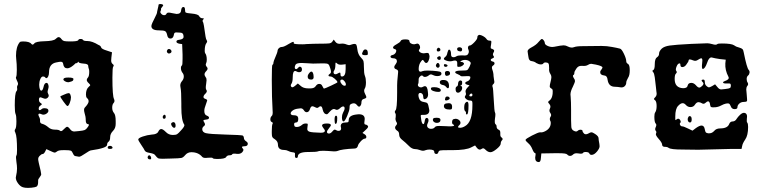

<svg xmlns="http://www.w3.org/2000/svg" viewBox="-20 -686 3727 936"><path d="M288 -374Q287 -385 276 -385Q270 -385 256 -382Q219 -376 219 -334Q219 -322 215 -313.5Q211 -305 206 -305Q202 -305 201 -308Q198 -313 189 -313Q182 -313 176.5 -300.5Q171 -288 171 -273Q171 -265 172 -261Q175 -244 181 -244Q188 -244 192 -261Q196 -282 207 -282Q213 -282 216 -271Q217 -269 217 -264Q217 -259 214.5 -250.5Q212 -242 212 -238Q212 -234 215 -228Q221 -218 213 -210Q204 -201 191 -207Q178 -213 174 -211Q169 -207 170 -197.5Q171 -188 178 -184Q184 -180 184 -178Q184 -176 178 -172Q167 -165 169 -153Q170 -149 173 -149Q178 -149 183 -154Q189 -160 202 -158Q216 -157 216 -146Q216 -139 208 -133Q200 -127 191 -127Q187 -127 183 -129Q173 -134 169 -131Q165 -128 170 -118Q177 -105 175 -96Q175 -84 187 -82Q201 -78 215 -66Q228 -54 248 -54Q267 -54 272 -49Q279 -42 291 -56Q303 -68 307 -68Q313 -68 322 -56Q330 -45 342 -45Q344 -45 364 -47Q385 -49 392.5 -52Q400 -55 406 -64Q410 -69 411.5 -72Q413 -75 413.5 -77Q414 -79 412.5 -79.5Q411 -80 408 -81Q398 -82 398 -101Q398 -118 392 -136Q387 -154 393 -161Q412 -181 412 -192Q412 -202 404 -208Q399 -213 399 -225Q399 -251 413 -263Q420 -269 420 -271Q420 -273 413 -280Q403 -289 403 -296Q403 -302 408 -307Q415 -314 415 -336Q415 -347 413 -350Q410 -359 410 -365Q410 -375 387 -376Q363 -378 363 -384Q363 -388 357 -380Q353 -375 353 -378Q353 -383 337 -367Q320 -353 308 -353Q291 -353 288 -374ZM251 -496Q260 -505 266 -505Q273 -505 280 -495Q285 -488 292.5 -486Q300 -484 324 -484Q360 -484 362 -491Q364 -496 373 -496Q382 -496 385 -491Q388 -486 406 -486Q429 -486 460 -467Q471 -463 473 -455Q475 -447 502 -439L526 -431L523 -406Q522 -400 522 -391Q522 -380 529 -374Q538 -368 532 -361Q528 -357 528 -308Q528 -217 536 -203Q541 -192 534 -184Q527 -177 527 -161Q527 -146 535 -136Q544 -127 544 -95V-82Q544 -61 531 -48Q517 -34 517 -17Q517 -1 509 5Q502 10 502 20Q502 36 424 47Q418 47 395.5 62.5Q373 78 366 78H365Q350 75 348 75Q341 75 335 61Q331 51 325 48.5Q319 46 298 46H288Q264 46 257 53Q250 58 247 58Q242 58 228 51L206 41L200 53Q194 65 187 65Q182 65 172 75Q166 82 166 89Q166 94 169 108Q181 156 181 164Q181 168 173.5 178Q166 188 166 191Q166 208 165 212Q163 221 157.5 224Q152 227 134 229Q128 230 117 230Q101 230 92 227Q79 223 68 208Q57 193 57 180Q57 176 58 174Q63 152 63 136Q63 121 60 103Q58 89 58 83Q58 74 60 72Q63 69 63 45Q63 -21 55 -39Q49 -49 54 -56Q60 -62 60 -95Q60 -121 56 -130Q52 -138 52 -172Q52 -231 60 -241Q64 -245 64 -251Q64 -252 63.5 -256Q63 -260 63 -261Q63 -266 66 -271Q71 -277 63 -292Q56 -306 58 -310Q62 -314 62 -346Q62 -374 59 -399Q58 -404 58 -414Q58 -458 76 -480Q79 -484 92 -484Q124 -484 133 -472Q139 -464 147 -474Q154 -484 197 -485Q241 -486 251 -496ZM290 -302Q293 -308 313 -308Q338 -308 338 -301Q338 -295 334.5 -292Q331 -289 318 -286Q317 -286 315.5 -285.5Q314 -285 313 -285Q305 -285 297 -289.5Q289 -294 289 -299Q289 -301 290 -302ZM293 -225Q308 -232 315 -232Q322 -232 325 -218Q325 -217 325.5 -215Q326 -213 326 -212Q326 -199 320 -184Q314 -169 309 -169Q305 -169 289.5 -190.5Q274 -212 274 -216Q274 -217 293 -225ZM517 40Q505 40 505 34Q505 25 517 25Q522 25 526 28.5Q530 32 528 36Q526 40 517 40Z M746 -629Q746 -632 749.5 -645Q753 -658 753 -663Q753 -665 758 -666Q763 -667 768.5 -665.5Q774 -664 775 -662Q777 -659 770.5 -652Q764 -645 765 -642Q766 -639 763 -632Q759 -627 765.5 -619.5Q772 -612 780 -612Q789 -612 792 -620Q796 -628 819 -622Q837 -618 841 -618Q862 -618 863 -636Q865 -652 874 -652Q882 -652 882 -638Q882 -627 886 -624.5Q890 -622 914 -620Q947 -617 951 -607Q957 -597 967 -597Q973 -597 973.5 -596Q974 -595 971 -591Q965 -584 969 -580Q973 -576 982 -508Q984 -495 988 -489Q992 -484 987 -477Q978 -466 978 -438Q978 -431 980 -427Q988 -417 988 -395Q988 -384 985 -378Q980 -369 988 -360Q997 -351 986 -340Q977 -331 977 -323Q977 -318 983 -309Q987 -305 987 -295Q987 -291 985 -277Q981 -253 986 -248Q992 -240 982 -230Q972 -221 972 -213Q972 -207 981 -204Q990 -201 990 -196Q990 -194 983 -175Q976 -158 976 -145Q976 -126 989 -122Q999 -118 999 -112Q999 -104 984 -103Q978 -102 975.5 -101.5Q973 -101 972 -99Q971 -97 972.5 -95Q974 -93 977 -87Q983 -77 974 -71Q966 -65 966 -56Q966 -42 983 -37Q1004 -32 1079 -30Q1157 -28 1164 -25Q1169 -20 1169 -14Q1169 -4 1180 3Q1188 8 1188 15Q1188 27 1171 27Q1152 27 1165 40Q1170 45 1161 56Q1152 66 1134 64Q1116 61 1112 66Q1110 71 1099 71Q1087 71 1082 80Q1076 89 1038 89Q1020 89 1017 85Q1016 81 994 83Q972 86 966 79Q947 56 913 56Q894 56 882 71Q873 82 864 84Q855 86 810 87Q801 87 789 87.5Q777 88 773 88Q755 88 750 85Q745 82 735 69Q731 63 708 59Q689 56 685 47Q684 43 669 21Q654 -1 654 -6Q654 -13 676 -20.5Q698 -28 720 -30Q746 -31 752 -45Q758 -57 766 -57Q774 -57 788 -43Q802 -28 823 -28Q837 -28 843.5 -32Q850 -36 863 -51Q879 -68 879 -76Q879 -78 878 -79Q864 -99 864 -165V-181Q864 -242 860 -260Q856 -277 866 -289Q876 -300 876 -313Q876 -324 869 -332Q862 -342 862 -354Q862 -364 867 -367Q870 -370 870 -399V-420L868 -471L854 -473Q840 -476 840 -483Q840 -491 854 -492Q875 -495 875 -506Q875 -511 874 -515Q872 -527 857 -527Q853 -527 847 -527.5Q841 -528 839 -528Q829 -528 828 -518Q825 -498 811 -498Q798 -498 795 -515Q792 -530 785 -534Q778 -538 755 -538Q718 -538 718 -559Q718 -568 736 -602Q746 -620 746 -629ZM795 -441Q797 -446 801.5 -447Q806 -448 810.5 -445Q815 -442 816 -437Q817 -430 809.5 -426.5Q802 -423 797 -428Q791 -434 795 -441ZM788 -117Q788 -107 780 -107Q775 -107 773.5 -112.5Q772 -118 776 -123Q780 -128 784 -126Q788 -124 788 -117ZM818 -88Q826 -93 831 -88.5Q836 -84 836 -73Q836 -63 829 -63Q823 -63 817 -73Q811 -84 818 -88ZM707 71Q711 71 714 75.5Q717 80 717 85Q717 91 711 91Q704 91 701 86Q698 81 701 76Q704 71 707 71Z M1665 -270Q1666 -271 1666 -275Q1666 -282 1659.5 -290Q1653 -298 1648 -298Q1639 -298 1639 -291Q1639 -284 1646 -276Q1653 -268 1660 -268Q1664 -268 1665 -270ZM1649 -371Q1631 -369 1624 -376Q1620 -380 1618 -380.5Q1616 -381 1615.5 -378.5Q1615 -376 1615 -368Q1615 -352 1609 -342Q1606 -338 1606 -334Q1606 -324 1616 -324Q1620 -324 1625 -327Q1635 -333 1637.5 -332Q1640 -331 1640 -323Q1640 -313 1647 -313Q1665 -313 1665 -349V-373ZM1506 -376Q1500 -376 1480.5 -377.5Q1461 -379 1451 -379Q1426 -379 1421 -371Q1417 -364 1417 -358Q1417 -349 1424 -349Q1428 -349 1434 -356Q1439 -363 1445.5 -360Q1452 -357 1452 -347Q1452 -334 1438 -334Q1432 -334 1427 -337Q1422 -340 1419 -340Q1407 -340 1407 -309Q1407 -288 1401 -278Q1394 -269 1401 -262Q1406 -257 1419 -268L1432 -279L1445 -268Q1458 -255 1484 -255H1493Q1512 -255 1519 -266Q1526 -277 1536 -277Q1547 -277 1551 -267Q1558 -254 1559 -254Q1563 -254 1594 -268.5Q1625 -283 1625 -285Q1625 -291 1612 -302Q1599 -313 1592 -313Q1582 -313 1581.5 -317.5Q1581 -322 1589 -327Q1597 -331 1591 -350Q1586 -368 1581 -372.5Q1576 -377 1561 -377H1550Q1542 -377 1526 -376.5Q1510 -376 1506 -376ZM1313 -381Q1313 -386 1323 -409Q1333 -432 1333 -437Q1333 -445 1339.5 -451Q1346 -457 1354 -457Q1364 -457 1388 -472Q1405 -482 1410 -482Q1413 -482 1412 -475Q1412 -470 1454 -470Q1467 -470 1471 -471Q1472 -471 1482 -471.5Q1492 -472 1507 -472.5Q1522 -473 1536 -473Q1575 -473 1585 -474.5Q1595 -476 1600 -483L1607 -493L1616 -481Q1625 -470 1642 -473Q1656 -475 1670 -469Q1678 -466 1682 -466Q1686 -466 1694 -469Q1702 -472 1708 -472Q1715 -472 1717.5 -467Q1720 -462 1722 -446Q1725 -420 1740 -405Q1750 -395 1752 -387.5Q1754 -380 1754 -360Q1754 -328 1759 -316Q1764 -303 1764 -285Q1764 -263 1758 -254Q1752 -244 1759 -230Q1766 -216 1766 -213Q1766 -207 1754 -204Q1742 -201 1742 -187Q1742 -175 1735 -168Q1729 -162 1720 -174Q1711 -186 1696 -181Q1688 -178 1686 -174.5Q1684 -171 1684 -160Q1684 -148 1672.5 -121Q1661 -94 1655 -94Q1647 -94 1647 -114Q1647 -126 1652 -136Q1660 -150 1660 -158Q1660 -167 1653 -167Q1646 -167 1637 -158Q1624 -146 1614 -153Q1604 -159 1590 -144Q1577 -129 1574 -129Q1558 -129 1553 -152Q1550 -168 1543 -168Q1538 -168 1533 -163Q1527 -157 1517 -163Q1507 -168 1503 -168Q1495 -168 1491 -154Q1486 -139 1475 -139Q1467 -139 1461 -149Q1455 -158 1446 -158Q1444 -158 1430 -156Q1416 -154 1406.5 -147Q1397 -140 1397 -133Q1397 -124 1414 -124Q1425 -124 1431 -118Q1434 -113 1434 -107Q1434 -89 1424 -89Q1410 -89 1415 -73Q1416 -67 1427 -67Q1440 -67 1452 -77Q1459 -84 1471 -84Q1479 -84 1480 -81.5Q1481 -79 1479 -68Q1478 -63 1478 -57Q1478 -47 1490 -43.5Q1502 -40 1542 -39H1545Q1564 -39 1564 -49Q1564 -52 1557 -61Q1550 -70 1550 -74Q1550 -84 1574 -84Q1593 -84 1593 -76Q1593 -72 1584 -61Q1574 -49 1574 -43Q1574 -35 1584 -35Q1592 -35 1601 -46Q1607 -53 1610 -54Q1613 -55 1620 -51Q1624 -48 1630 -48Q1643 -48 1643 -60Q1643 -64 1642 -66Q1641 -68 1641 -71Q1641 -89 1666 -89Q1675 -89 1677.5 -91Q1680 -93 1680 -101Q1680 -124 1719 -128Q1720 -128 1724 -128.5Q1728 -129 1729 -129Q1758 -129 1758 -106Q1758 -99 1757 -96Q1754 -79 1761 -79Q1767 -79 1773 -73Q1779 -67 1763 -53L1747 -38L1758 -31Q1763 -28 1765 -23Q1767 -18 1765 -14Q1763 -10 1758 -10Q1751 -10 1739 2.5Q1727 15 1725 24Q1722 37 1710 38Q1645 41 1625 50Q1621 52 1608 52Q1599 52 1579 50Q1572 49 1557 49Q1536 49 1530 52Q1521 55 1487 55H1482Q1432 55 1432 77Q1432 84 1424 84Q1417 84 1418 70Q1419 61 1416.5 59Q1414 57 1404 56Q1395 55 1385.5 50Q1376 45 1365 45Q1335 45 1335 19Q1335 3 1320 -7Q1310 -13 1307.5 -18Q1305 -23 1305 -37V-47Q1305 -77 1309 -83Q1312 -88 1305 -91Q1298 -94 1298 -104Q1298 -114 1304 -120Q1311 -125 1309 -146Q1305 -210 1305 -296Q1305 -368 1308 -370Q1313 -372 1313 -381ZM1484 -325Q1492 -337 1498 -337Q1505 -337 1508 -322Q1509 -317 1509 -310Q1509 -298 1497 -298Q1480 -298 1480 -312Q1480 -320 1484 -325ZM1750 -437Q1754 -445 1761 -445Q1772 -445 1773 -430Q1774 -421 1772 -419Q1770 -417 1760 -417Q1745 -417 1745 -424Q1745 -427 1750 -437ZM1615 -82Q1611 -85 1611 -102Q1611 -122 1618 -122Q1620 -122 1622 -120Q1624 -118 1624 -110Q1624 -82 1616 -82Z M2278 -230Q2274 -230 2271 -226.5Q2268 -223 2268 -220Q2268 -216 2275 -216Q2283 -216 2283 -223Q2283 -230 2278 -230ZM2314 -515 2315 -516Q2316 -516 2317 -516Q2324 -516 2335 -510Q2346 -504 2351 -497Q2356 -488 2367 -488Q2374 -488 2375 -485Q2376 -482 2374 -469Q2370 -449 2375 -449Q2378 -449 2386 -444Q2392 -440 2386 -430Q2380 -420 2386 -413Q2392 -406 2382 -402Q2376 -400 2373.5 -397Q2371 -394 2373.5 -390.5Q2376 -387 2382 -386Q2388 -385 2390 -381Q2392 -377 2390 -373Q2388 -369 2383 -366Q2375 -361 2380 -347Q2386 -331 2386 -315Q2386 -310 2388 -300.5Q2390 -291 2390 -287Q2390 -280 2384 -275Q2378 -270 2382 -260Q2384 -257 2387 -199.5Q2390 -142 2393 -138Q2397 -132 2393 -108Q2390 -84 2396 -80Q2401 -77 2401 -68Q2401 -58 2412 -53Q2419 -50 2419 -39V-29Q2419 -20 2425 -16Q2434 -9 2428 -3Q2421 4 2421 14Q2421 24 2401.5 40Q2382 56 2371 56Q2359 56 2348 45Q2341 38 2337 37Q2333 36 2326 41Q2316 48 2305 35L2296 23L2278 32Q2253 46 2185 46H2165Q2133 46 2126 47.5Q2119 49 2117 56Q2114 66 2105.5 64.5Q2097 63 2097 54Q2097 43 2073 43Q2064 43 2055 46Q2048 49 2042 49Q2036 49 2025 45Q2014 41 2005 41Q1988 41 1973 25Q1955 7 1942 -3Q1926 -15 1926 -29Q1926 -44 1916 -49Q1906 -56 1906 -64Q1906 -70 1912 -76Q1919 -83 1912 -92Q1906 -103 1909 -115Q1911 -129 1907 -134Q1902 -141 1908 -148Q1916 -155 1916 -234V-270Q1916 -288 1919 -314Q1921 -334 1921 -336Q1921 -345 1912 -348Q1902 -351 1902 -359Q1902 -365 1910 -375Q1915 -382 1915 -387Q1915 -402 1896 -402Q1889 -402 1885.5 -405.5Q1882 -409 1884.5 -413Q1887 -417 1894 -418Q1904 -420 1910 -431Q1915 -444 1906 -446Q1896 -449 1896 -454Q1896 -461 1913 -470Q1931 -480 1933 -486Q1936 -494 1956 -494Q1976 -494 1976 -486Q1976 -479 1983 -474.5Q1990 -470 1999 -470Q2002 -470 2008 -472Q2019 -477 2025 -466Q2031 -454 2025 -446Q2022 -443 2022 -440Q2022 -435 2029 -430.5Q2036 -426 2046 -426Q2047 -426 2049.5 -426.5Q2052 -427 2053 -427Q2063 -429 2067 -427.5Q2071 -426 2073 -417Q2073 -416 2073.5 -414Q2074 -412 2074 -411Q2074 -400 2069 -389.5Q2064 -379 2058 -379Q2052 -379 2047 -388Q2043 -394 2040.5 -394Q2038 -394 2033 -387Q2021 -372 2021 -349Q2021 -342 2024 -339Q2028 -334 2039 -339Q2046 -342 2065 -342Q2080 -342 2090 -341Q2117 -339 2124.5 -336.5Q2132 -334 2132 -327Q2132 -315 2111 -315Q2101 -315 2091 -320Q2079 -327 2071 -319Q2061 -311 2051 -311Q2045 -311 2042 -315Q2040 -318 2037 -318Q2031 -318 2025.5 -311Q2020 -304 2021 -296Q2021 -280 2018 -276Q2017 -275 2017 -272Q2017 -267 2021.5 -263.5Q2026 -260 2032 -260Q2038 -260 2040 -262Q2048 -266 2051 -266Q2064 -266 2066 -237Q2066 -235 2066.5 -231Q2067 -227 2067 -226Q2067 -214 2060 -207Q2043 -194 2043 -217Q2043 -224 2038.5 -228.5Q2034 -233 2029 -233Q2025 -233 2023 -231Q2017 -226 2022 -209Q2027 -191 2045 -189Q2060 -187 2064 -182Q2068 -177 2072 -154Q2072 -153 2072.5 -151Q2073 -149 2073 -148Q2073 -126 2047 -126H2044H2037Q2031 -126 2031 -121Q2031 -120 2033 -106Q2036 -81 2044 -81Q2048 -81 2050 -93Q2052 -109 2058 -111H2060Q2069 -111 2069 -99Q2069 -93 2065 -85Q2059 -72 2065 -65Q2071 -58 2081 -58Q2094 -58 2100 -66Q2104 -72 2121 -72Q2137 -72 2150 -71Q2154 -71 2161 -70.5Q2168 -70 2171 -70Q2194 -70 2194 -75Q2194 -77 2188 -80Q2183 -83 2184 -93Q2185 -103 2191 -105Q2197 -107 2200 -107Q2210 -107 2217.5 -101Q2225 -95 2225 -87Q2225 -81 2220 -77Q2213 -71 2213 -67Q2213 -63 2222 -63Q2234 -63 2247 -71Q2283 -91 2283 -173V-183Q2283 -191 2280.5 -193.5Q2278 -196 2271 -196Q2262 -196 2254 -202Q2246 -208 2246 -214Q2246 -215 2248 -219Q2254 -225 2250 -236Q2247 -246 2258 -258L2269 -270L2258 -273Q2248 -276 2248 -281Q2248 -286 2257 -289Q2273 -295 2273 -310Q2273 -315 2260 -315Q2256 -315 2247.5 -314.5Q2239 -314 2236 -314Q2226 -314 2225 -316Q2224 -319 2210 -325Q2199 -329 2199 -334Q2199 -342 2231 -342Q2253 -342 2257.5 -344.5Q2262 -347 2269 -361Q2275 -375 2275 -378.5Q2275 -382 2269 -387Q2260 -394 2246 -394Q2236 -394 2228 -389Q2220 -384 2229 -384Q2237 -384 2241 -378L2242 -377V-376Q2242 -371 2234 -365.5Q2226 -360 2217 -360Q2214 -360 2212 -360.5Q2210 -361 2209.5 -363Q2209 -365 2209 -366.5Q2209 -368 2209 -372.5Q2209 -377 2209 -379Q2209 -391 2198 -391Q2192 -391 2183 -388Q2180 -387 2174 -387Q2164 -387 2154 -391Q2144 -395 2144 -399Q2144 -404 2151 -409Q2159 -415 2161 -429Q2165 -444 2169 -444Q2179 -444 2179 -419Q2179 -407 2191 -407Q2199 -407 2204 -411Q2212 -416 2228 -416H2235Q2258 -413 2262 -423Q2268 -432 2264 -443Q2260 -450 2262 -457Q2264 -464 2270 -464Q2277 -464 2292 -479.5Q2307 -495 2307 -503Q2307 -513 2314 -515ZM2233 -446Q2233 -431 2216 -437Q2209 -439 2208.5 -446Q2208 -453 2215 -455Q2222 -457 2227.5 -454Q2233 -451 2233 -446ZM2113 -451Q2117 -455 2122 -452Q2127 -449 2127 -443Q2127 -437 2118 -435Q2111 -434 2109.5 -440Q2108 -446 2113 -451ZM2115 -409Q2120 -412 2122 -412Q2129 -412 2129 -403Q2129 -394 2122 -394Q2115 -394 2112 -400Q2109 -406 2115 -409ZM2106 -371Q2110 -379 2114 -379Q2120 -379 2122.5 -370.5Q2125 -362 2120 -358Q2115 -353 2109 -358.5Q2103 -364 2106 -371ZM2144 -368Q2144 -375 2152 -373Q2162 -371 2162 -365Q2160 -361 2154 -360Q2144 -360 2144 -368ZM2149 -330Q2149 -340 2161 -340Q2174 -340 2174 -328Q2174 -321 2166 -318Q2149 -311 2149 -330ZM2136 -296H2143Q2169 -296 2169 -266Q2169 -257 2164.5 -256Q2160 -255 2154 -263Q2149 -270 2137 -272Q2124 -275 2124 -285Q2124 -294 2136 -296ZM2213 -278Q2213 -286 2218 -291Q2223 -296 2230 -292Q2234 -290 2233 -280Q2232 -270 2227 -270Q2220 -270 2227 -267Q2233 -266 2233 -257Q2233 -247 2224 -239Q2219 -234 2213 -234Q2201 -234 2201 -252Q2201 -261 2206 -264Q2213 -266 2213 -278ZM2081 -252Q2080 -257 2083 -259Q2086 -261 2098 -261Q2111 -261 2120 -256.5Q2129 -252 2129 -246Q2129 -243 2126 -240Q2124 -238 2116 -238Q2105 -238 2093.5 -242Q2082 -246 2081 -252ZM2151 -209Q2153 -216 2161.5 -215.5Q2170 -215 2172 -208Q2174 -203 2164 -198.5Q2154 -194 2150 -198Q2149 -199 2149.5 -202.5Q2150 -206 2151 -209ZM2249 -185Q2254 -190 2257 -190Q2264 -190 2264 -173Q2264 -128 2256 -128H2255Q2250 -130 2252 -135Q2252 -141 2248 -144Q2243 -147 2243 -161Q2243 -179 2249 -185ZM2158 -182Q2160 -182 2163.5 -182.5Q2167 -183 2168 -183Q2184 -183 2184 -166Q2184 -157 2182 -154.5Q2180 -152 2172 -152Q2144 -152 2144 -169Q2144 -181 2158 -182ZM2109 -112Q2132 -112 2126 -95Q2122 -87 2109 -87Q2101 -87 2095.5 -91.5Q2090 -96 2090 -102Q2090 -104 2092 -108Q2094 -112 2109 -112Z M2605 -481Q2618 -496 2621 -496Q2626 -496 2631 -489Q2636 -482 2636 -476Q2636 -469 2648 -463Q2660 -457 2673 -457Q2679 -457 2682 -458Q2716 -465 2728 -465Q2738 -465 2749 -459Q2765 -451 2778 -456Q2790 -461 2822 -461Q2884 -461 2912 -462Q2939 -462 2964 -457Q2971 -456 2985 -453Q2999 -450 3002 -449Q3010 -448 3021.5 -424Q3033 -400 3033 -387Q3033 -379 3042 -374Q3050 -369 3050 -344Q3050 -318 3042 -307Q3033 -291 3033 -284Q3033 -274 3026.5 -267Q3020 -260 3011 -260H3007Q2989 -263 2978 -263Q2947 -263 2942 -297Q2940 -317 2926 -318Q2906 -320 2906 -334Q2906 -341 2912 -347Q2917 -354 2917 -357Q2917 -364 2885 -371Q2865 -375 2862 -375Q2855 -375 2847 -370Q2837 -363 2818 -365H2813Q2799 -365 2790 -352Q2780 -338 2780 -331Q2780 -322 2775 -320Q2770 -317 2778 -304Q2783 -298 2783 -291Q2783 -285 2773 -264Q2761 -241 2761 -225Q2761 -224 2761.5 -220Q2762 -216 2762 -214Q2764 -190 2764 -151V-99Q2764 -96 2764.5 -85.5Q2765 -75 2765 -70Q2765 -54 2778 -48Q2790 -42 2796 -48Q2802 -54 2811 -53.5Q2820 -53 2820 -47Q2820 -42 2828 -34Q2836 -28 2850 -36Q2858 -41 2863 -41Q2869 -41 2881 -33Q2898 -22 2898 -12Q2898 -4 2902 16Q2903 20 2903 27Q2903 37 2891 52Q2877 69 2864 69Q2856 69 2853 62Q2850 55 2835 55Q2824 55 2822 60Q2818 65 2800 62Q2782 59 2774 67Q2767 74 2759 74Q2751 74 2745 67Q2740 61 2706 61H2679L2619 62L2617 83Q2616 104 2607 104Q2589 104 2589 83Q2589 78 2590 75Q2593 60 2588 60Q2583 60 2575 41Q2568 23 2555 12Q2542 1 2542 -4Q2542 -9 2573 -25Q2604 -41 2613 -41H2614Q2624 -39 2639 -47Q2665 -61 2665 -87Q2665 -94 2662 -98Q2658 -108 2664 -117Q2670 -125 2663 -135Q2655 -145 2661 -157Q2667 -169 2658 -179Q2652 -186 2652 -188.5Q2652 -191 2660 -197Q2671 -205 2674 -228Q2675 -243 2674 -247.5Q2673 -252 2667 -255Q2660 -259 2660 -265Q2660 -272 2664 -287Q2668 -303 2668 -310Q2668 -317 2664 -324Q2655 -337 2657 -353Q2657 -372 2654 -376Q2651 -381 2641.5 -381.5Q2632 -382 2629 -377Q2626 -372 2616 -372Q2606 -372 2594 -379Q2586 -386 2572 -388Q2558 -389 2556 -409Q2555 -417 2553.5 -425Q2552 -433 2552 -436Q2552 -445 2571 -455Q2594 -467 2605 -481Z M3490 -398Q3463 -402 3453 -405Q3452 -405 3450 -406H3448Q3436 -406 3428 -382Q3417 -350 3406 -350H3405Q3400 -354 3403 -378Q3404 -383 3404 -391Q3404 -402 3398 -402Q3395 -402 3382 -394Q3371 -386 3358 -392Q3337 -401 3337 -391Q3337 -386 3325 -370Q3317 -359 3306 -359Q3297 -359 3297 -370Q3297 -377 3293 -377Q3284 -377 3278 -361Q3272 -346 3277 -340Q3282 -334 3276 -328Q3269 -323 3269 -301Q3269 -258 3310 -256Q3330 -256 3332 -268Q3335 -282 3350 -282Q3362 -282 3372 -271Q3382 -259 3389 -259Q3395 -259 3404 -268Q3413 -278 3407 -284Q3393 -298 3409 -298Q3416 -298 3416 -286Q3416 -273 3425 -266Q3432 -260 3436 -260Q3440 -260 3451 -266L3466 -275L3477 -262Q3486 -250 3496 -250Q3499 -250 3515 -252Q3534 -254 3538.5 -257Q3543 -260 3543 -268Q3543 -276 3540 -278Q3537 -280 3524 -279H3520Q3505 -279 3505 -284Q3505 -288 3514 -291Q3538 -299 3531 -312Q3514 -344 3516 -377L3518 -395ZM3546 40Q3524 40 3464 42Q3404 44 3384 44Q3341 44 3308 43Q3250 43 3240 35Q3233 30 3226 30Q3208 31 3208 20Q3208 10 3191 -9Q3174 -28 3178 -35Q3182 -43 3177 -48Q3171 -55 3177 -67Q3182 -78 3177 -83Q3170 -90 3170 -117Q3170 -132 3174 -138Q3181 -148 3181 -169Q3181 -190 3174 -197Q3168 -201 3168 -203.5Q3168 -206 3175 -213Q3184 -222 3180 -239Q3179 -245 3177 -267Q3175 -289 3172 -309Q3169 -329 3165 -333Q3157 -342 3164 -344Q3172 -347 3172 -373Q3172 -400 3183 -407Q3193 -413 3193 -425Q3193 -436 3206 -449Q3218 -460 3244.5 -464Q3271 -468 3349 -472Q3411 -475 3428 -475Q3437 -475 3452 -471Q3471 -465 3477 -471Q3480 -474 3499 -474Q3546 -474 3559 -465Q3570 -457 3584 -454Q3595 -451 3599.5 -446.5Q3604 -442 3606 -429Q3621 -354 3630 -345Q3635 -340 3634 -331.5Q3633 -323 3627 -318Q3620 -312 3620 -301Q3620 -290 3625 -283Q3630 -274 3623 -267Q3618 -260 3618 -250Q3618 -246 3620 -228Q3622 -208 3622 -202Q3622 -199 3622 -196L3621 -193Q3619 -189 3605 -189Q3593 -189 3584 -181Q3575 -173 3575 -163Q3575 -154 3561 -154Q3547 -154 3542 -169Q3538 -179 3534 -181Q3530 -183 3519 -181Q3509 -179 3495 -171.5Q3481 -164 3466 -163Q3451 -162 3447 -164Q3443 -166 3442 -174Q3440 -192 3432 -192Q3427 -192 3421 -186Q3411 -176 3401 -183Q3393 -188 3385 -188Q3376 -188 3368 -176Q3361 -164 3346 -164Q3333 -164 3324 -174Q3316 -183 3308 -183Q3298 -183 3286 -170Q3272 -156 3272 -118V-107Q3272 -103 3272.5 -101.5Q3273 -100 3274.5 -101Q3276 -102 3280 -105Q3288 -111 3295 -102Q3301 -92 3297 -88Q3292 -84 3295.5 -77Q3299 -70 3306 -70Q3313 -70 3335 -59L3356 -49L3373 -62Q3390 -74 3400 -74Q3413 -74 3416 -55Q3418 -44 3421 -40.5Q3424 -37 3434 -36Q3450 -35 3461 -47Q3471 -60 3491 -60Q3527 -60 3535 -82Q3540 -94 3552 -94Q3564 -94 3572 -108Q3577 -116 3587.5 -126Q3598 -136 3607 -136Q3613 -136 3617 -132Q3624 -125 3621 -109Q3619 -92 3623 -88Q3627 -83 3627 -67Q3627 -26 3613 -6Q3600 13 3598 26L3595 40ZM3342 -120Q3352 -120 3352 -104Q3352 -89 3344 -89Q3337 -89 3334 -96.5Q3331 -104 3334 -112Q3337 -120 3342 -120Z"/></svg>

Font: Senatorium Sm3
Style: Regular
Weight: 400
Designer: crossinguard
Version: Version 001.006